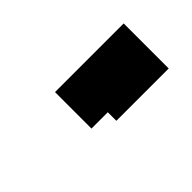

<svg xmlns="http://www.w3.org/2000/svg" viewBox="-16 -583 589 589"><g transform="rotate(-45 279.0 -288.5)"><path d="M198.2 -228V-386.2H496.1V-190.9H269V-228Z"/></g></svg>

Font: Montagu Slab 144pt Medium
Style: Regular
Weight: 500
Designer: Florian Karsten
Foundry: Florian Karsten
Version: Version 1.000